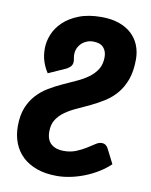

<svg xmlns="http://www.w3.org/2000/svg" viewBox="-84 -795 683 866"><g transform="rotate(10 258.0 -362.5)"><path d="M115.5 -441Q101 -462.5 92 -489Q83 -515.5 83 -549.5Q83 -580.5 96 -613Q109 -645.5 136.8 -672.2Q164.5 -699 207.8 -716Q251 -733 311 -733Q357 -733 391.8 -720.8Q426.5 -708.5 449.8 -686.8Q473 -665 484.8 -635.5Q496.5 -606 496.5 -572Q496.5 -517.5 482.5 -479Q468.5 -440.5 445.2 -413.2Q422 -386 392.5 -367.5Q363 -349 332.2 -334.2Q301.5 -319.5 272 -306.2Q242.5 -293 219.2 -276.5Q196 -260 182 -238Q168 -216 168 -183.5Q168 -145.5 189.2 -127Q210.5 -108.5 246.5 -108.5Q278.5 -108.5 303.2 -118.8Q328 -129 347.2 -141Q366.5 -153 381.8 -163.2Q397 -173.5 410 -173.5Q421.5 -173.5 428.5 -168.2Q435.5 -163 439.5 -155.5L474 -87.5Q451.5 -66 423.2 -48.5Q395 -31 363.8 -18.5Q332.5 -6 299.8 1Q267 8 235.5 8Q184 8 144.5 -6Q105 -20 78.2 -45.2Q51.5 -70.5 37.8 -105.5Q24 -140.5 24 -183Q24 -232.5 38.2 -267.8Q52.5 -303 75.8 -328.2Q99 -353.5 128.8 -371.2Q158.5 -389 189.8 -403.2Q221 -417.5 250.8 -431Q280.5 -444.5 303.8 -461.5Q327 -478.5 341.2 -501.2Q355.5 -524 355.5 -557Q355.5 -584.5 340.2 -601Q325 -617.5 293.5 -617.5Q277.5 -617.5 264.2 -612.2Q251 -607 241.2 -598Q231.5 -589 225.5 -577.2Q219.5 -565.5 218.5 -552.5Q217.5 -537.5 220 -527.8Q222.5 -518 221.5 -508.5Q220 -497.5 213.8 -490.5Q207.5 -483.5 196 -477Z"/></g></svg>

Font: Lato Heavy
Style: Italic
Weight: 800
Italic angle: -7°
Designer: Lukasz Dziedzic
Foundry: tyPoland Lukasz Dziedzic
Version: Version 2.007; 2014-02-27